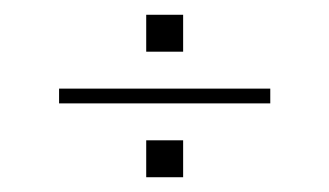

<svg xmlns="http://www.w3.org/2000/svg" viewBox="-20 -535 446 260"><path d="M60 -395V-415H346V-395ZM178 -465V-515H228V-465ZM178 -295V-345H228V-295Z"/></svg>

Font: Big Shoulders Stencil Thin
Style: Regular
Weight: 100
Designer: Patric King
Foundry: XO Type Co
Version: Version 2.001